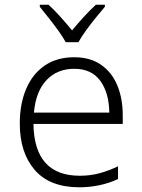

<svg xmlns="http://www.w3.org/2000/svg" viewBox="-20 -785 603 815"><path d="M317 10Q191 10 127.5 -63.5Q64 -137 64 -261Q64 -344 91 -407.5Q118 -471 169.5 -506.5Q221 -542 295 -542Q363 -542 409 -510Q455 -478 478 -422.5Q501 -367 501 -295V-259H122Q125 -39 319 -39Q363 -39 402 -49.5Q441 -60 481 -79V-25Q442 -7 400.5 1.5Q359 10 317 10ZM444 -307Q443 -390 406 -441.5Q369 -493 295 -493Q223 -493 177.5 -445Q132 -397 124 -307ZM259 -606Q247 -628 227.5 -655Q208 -682 187 -708.5Q166 -735 149 -756V-765H186Q211 -742 237 -713Q263 -684 286 -656Q309 -684 334.5 -712Q360 -740 387 -765H425V-756Q407 -735 385.5 -708.5Q364 -682 344.5 -655Q325 -628 313 -606Z"/></svg>

Font: Noto Sans Mono SemiCondensed Light
Style: Regular
Weight: 300
Width: 4
Designer: Monotype Design Team
Foundry: Monotype Imaging Inc.
Version: Version 2.014; ttfautohint (v1.8.4.7-5d5b)